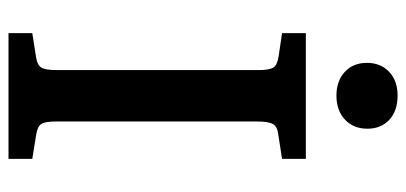

<svg xmlns="http://www.w3.org/2000/svg" viewBox="-272 -684 956 452"><g transform="rotate(90 206.0 -458.0)"><path d="M58 0V-56L115 -65Q134 -68 139.5 -78Q145 -88 145 -115V-588Q145 -614 139 -623.5Q133 -633 112 -636L58 -644V-700H354V-644L296 -635Q278 -633 272 -622.5Q266 -612 266 -585V-112Q266 -86 272 -77Q278 -68 298 -65L354 -56V0ZM205 -772Q171 -772 149.5 -791.5Q128 -811 128 -844Q128 -876 149 -896Q170 -916 205 -916Q241 -916 262 -896.5Q283 -877 283 -845Q283 -812 261.5 -792Q240 -772 205 -772Z"/></g></svg>

Font: Literata Medium
Style: Regular
Weight: 500
Designer: Latin by Veronika Burian and Jose Scaglione. Greek by Irene Vlachou. Cyrillic by Vera Evstafieva.
Foundry: TypeTogether
Version: Version 3.103; ttfautohint (v1.8.4.7-5d5b);gftools[0.9.29]